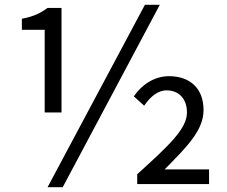

<svg xmlns="http://www.w3.org/2000/svg" viewBox="-20 -766 943 799"><path d="M166 -298H236V-733H178C148 -711 119 -697 71 -688V-642H166ZM178 13H241L645 -746H583ZM551 0H850V-61H665C759 -156 827 -224 827 -308C827 -400 769 -449 683 -449C623 -449 570 -414 537 -365L580 -326C604 -362 636 -390 673 -390C725 -390 758 -354 758 -298C758 -231 686 -163 551 -41Z"/></svg>

Font: Noto Sans CJK SC
Style: Regular
Weight: 400
Designer: Ryoko NISHIZUKA 西塚涼子 (kana, bopomofo & ideographs); Paul D. Hunt (Latin, Greek & Cyrillic); Sandoll Communications 산돌커뮤니
Foundry: Adobe
Version: Version 2.004;hotconv 1.0.118;makeotfexe 2.5.65603